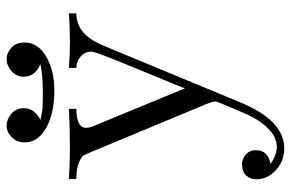

<svg xmlns="http://www.w3.org/2000/svg" viewBox="-166 -488 860 567"><g transform="rotate(-90 263.5 -205.0)"><path d="M126 -562Q126 -585 141.5 -600Q157 -615 175 -615Q194 -615 210.5 -601Q227 -587 227 -565Q227 -532 192 -515L224 -509Q249 -508 271 -508Q325 -508 356 -515V-516Q320 -531 320 -565Q320 -586 336.5 -600.5Q353 -615 372 -615Q390 -615 405.5 -601Q421 -587 421 -562Q421 -523 380 -498.5Q339 -474 279 -474Q212 -474 169 -498Q126 -522 126 -562ZM108 205Q71 205 44 180Q17 155 17 122Q17 106 27.5 93Q38 80 66 80Q103 89 103 121Q103 157 63 164Q69 170 84 176.5Q99 183 112 183Q137 183 158.5 165Q180 147 195 121L207 99Q247 7 247 2Q247 -6 238 -28L99 -362Q91 -381 87.5 -387.5Q84 -394 66.5 -401.5Q49 -409 18 -409V-431Q62 -428 113.5 -428Q165 -428 225 -431V-409Q169 -409 169 -380Q169 -369 176 -354L285 -90V-89H286Q288 -97 341 -224.5Q394 -352 394 -364Q394 -384 379.5 -396.5Q365 -409 346 -409V-431Q386 -428 426 -428Q466 -428 507 -431V-409Q449 -409 417 -341Q415 -338 347 -173L246 71Q192 205 108 205Z"/></g></svg>

Font: cwTeXMing
Style: Medium
Weight: 500
Version: Version 1.17